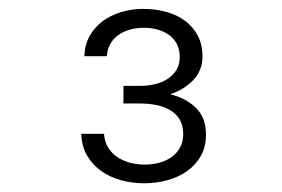

<svg xmlns="http://www.w3.org/2000/svg" viewBox="-20 -736 640 436"><path d="M260.3 -541H298.3Q315.9 -541 332 -544.9Q348.1 -548.8 360.6 -556.9Q373 -564.9 380.6 -577.1Q388.2 -589.4 388.2 -606.4Q388.2 -622.6 382.1 -635Q376 -647.5 365 -655.8Q354 -664.1 339.1 -668.5Q324.2 -672.9 306.6 -672.9Q289.6 -672.9 274.9 -668.7Q260.3 -664.6 248.8 -656.5Q237.3 -648.4 230.5 -636.2Q223.6 -624 222.7 -608.4H171.4Q172.4 -633.8 183.3 -653.8Q194.3 -673.8 212.6 -687.5Q231 -701.2 254.9 -708.5Q278.8 -715.8 305.7 -715.8Q333.5 -715.8 357.9 -709Q382.3 -702.1 400.6 -688.5Q418.9 -674.8 429.4 -654.5Q439.9 -634.3 439.9 -607.4Q439.5 -575.7 418.9 -554.2Q398.4 -532.7 366.7 -522Q403.3 -512.7 425.5 -490.5Q447.8 -468.3 447.8 -430.2Q447.8 -402.8 436.3 -382.3Q424.8 -361.8 405.5 -347.9Q386.2 -334 360.6 -326.9Q335 -319.8 307.1 -319.8Q280.3 -319.8 255.1 -326.7Q230 -333.5 210.2 -347.4Q190.4 -361.3 178 -382.3Q165.5 -403.3 164.6 -432.1H216.3Q217.3 -415 224.9 -402.1Q232.4 -389.2 244.9 -380.4Q257.3 -371.6 273.7 -366.9Q290 -362.3 308.6 -362.3Q326.7 -362.3 342.5 -366.7Q358.4 -371.1 370.4 -379.9Q382.3 -388.7 389.2 -401.6Q396 -414.6 396 -431.6Q396 -451.7 387.7 -465.1Q379.4 -478.5 365.7 -486.3Q352.1 -494.1 334.5 -497.6Q316.9 -501 298.3 -501H260.3Z"/></svg>

Font: TypoPRO Roboto Mono
Style: Regular
Weight: 300
Designer: Google
Version: Version 2.000986; 2015; ttfautohint (v1.3)